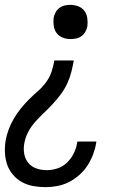

<svg xmlns="http://www.w3.org/2000/svg" viewBox="-21 -548 541 791"><path d="M270 -387Q253 -387 237.5 -393Q222 -399 212.5 -411.5Q203 -424 200.5 -441Q198 -458 200 -475Q202 -486 208 -497Q214 -508 224 -515.5Q234 -523 246 -525.5Q258 -528 269 -528Q286 -528 301.5 -522Q317 -516 326.5 -503.5Q336 -491 338.5 -474Q341 -457 339 -440Q337 -429 331 -418Q325 -407 315 -399.5Q305 -392 293 -389.5Q281 -387 270 -387ZM166 223Q141 223 116 218.5Q91 214 70 202.5Q49 191 33 172.5Q17 154 9 131.5Q1 109 -0.5 83.5Q-2 58 2 32Q6 9 14.5 -14Q23 -37 35.5 -58.5Q48 -80 64 -100Q80 -120 98 -138Q116 -156 135 -172.5Q154 -189 169 -209.5Q184 -230 191.5 -253Q199 -276 203 -299H283Q279 -276 273 -252Q267 -228 256.5 -205Q246 -182 230.5 -161Q215 -140 197.5 -121Q180 -102 161 -84Q142 -66 124.5 -46.5Q107 -27 95 -4Q83 19 79 43Q75 65 79 86.5Q83 108 96 123.5Q109 139 129 146Q149 153 172 153Q194 153 216.5 145.5Q239 138 256 121Q273 104 283.5 82.5Q294 61 297 39L298 35H376L375 42Q371 66 362 89.5Q353 113 339 134.5Q325 156 305 173.5Q285 191 262 202.5Q239 214 214.5 218.5Q190 223 166 223Z"/></svg>

Font: Iosevka Oblique
Style: Regular
Weight: 400
Italic angle: -9°
Monospace: yes
Designer: Belleve Invis
Foundry: Belleve Invis
Version: Version 32.5.0; ttfautohint (v1.8.4)